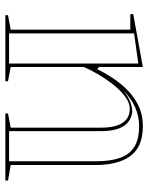

<svg xmlns="http://www.w3.org/2000/svg" viewBox="62 -617 555 719"><g transform="rotate(90 339.5 -257.5)"><path d="M656 -10V0H405V-10L458 -20V-359Q458 -412 440 -439Q422 -466 388 -466Q365 -466 341.5 -448.5Q318 -431 296.5 -403.5Q275 -376 258 -347Q241 -318 231 -294V-20L284 -10V0H37V-10L91 -20V-468H33V-479L231 -515V-351L239 -344Q264 -395 295.5 -433.5Q327 -472 366 -493.5Q405 -515 452 -515Q493 -515 521 -502.5Q549 -490 565.5 -466.5Q582 -443 590 -410.5Q598 -378 598 -339V-20ZM105 -14H218V-498L105 -482ZM471 -14H584V-339Q584 -394 571 -430Q558 -466 529 -483.5Q500 -501 452 -501Q415 -501 380.5 -485.5Q346 -470 315 -438Q337 -458 359.5 -467Q382 -476 402 -475Q437 -469 454 -440Q471 -411 471 -359Z"/></g></svg>

Font: Kalnia Glaze Thin Medium
Style: Regular
Weight: 500
Version: Version 1.110